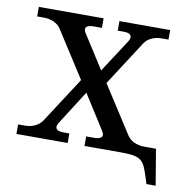

<svg xmlns="http://www.w3.org/2000/svg" viewBox="-72 -577 749 753"><g transform="rotate(10 303.0 -200.5)"><path d="M23 -468H50C80 -468 105 -456 118 -436L236 -252L118 -70C104 -50 80 -38 50 -38H23V0H227V-38H203C173 -38 166 -52 179 -72L265 -207L352 -70C365 -50 356 -38 326 -38H294V0H436C526 0 530 13 554 88L559 105H596L572 -38H552H525C495 -38 470 -50 457 -70L336 -258L451 -436C464 -456 489 -468 519 -468H546V-506H344V-468H368C398 -468 405 -454 392 -434L307 -303L222 -436C209 -456 218 -468 248 -468H281V-506H23Z"/></g></svg>

Font: LT Superior Serif Medium
Style: Regular
Weight: 500
Designer: Daniel Lyons
Foundry: LyonsType
Version: Version 2.120;FEAKit 1.0